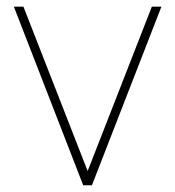

<svg xmlns="http://www.w3.org/2000/svg" viewBox="-20 -548 518 568"><path d="M239.3 -42 429.2 -528.3H457.5L252 0H226.1L21 -528.3H49.3Z"/></svg>

Font: TypoPRO Roboto
Style: Regular
Weight: 250
Designer: Google
Version: Version 2.136; 2016